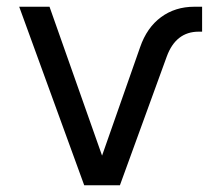

<svg xmlns="http://www.w3.org/2000/svg" viewBox="-20 -550 640 570"><path d="M230 0 37 -530H127L283 -88L396 -410Q416 -468 458 -499Q500 -530 557 -530H580V-456H570Q502 -456 475 -382L336 0Z"/></svg>

Font: Geist Mono
Style: Regular
Weight: 400
Monospace: yes
Designer: Basement.studio, Andrés Briganti, Mateo Zaragoza
Foundry: Basement.studio, Vercel, Andrés Briganti, Guido Ferreyra, Mateo Zaragoza
Version: Version 1.500; ttfautohint (v1.8.4.7-5d5b)